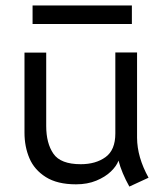

<svg xmlns="http://www.w3.org/2000/svg" viewBox="-20 -669 606 708"><path d="M457 19Q428.7 -31.7 417 -76.7Q409.7 -56.6 388.9 -36.6Q368.2 -16.6 335.2 -2.9Q302.2 10.7 260.3 10.7Q191.4 10.7 148.9 -16.1Q106.4 -43 88.4 -85.7Q70.3 -128.4 70.3 -179.7V-475.1H150.4V-204.6Q150.4 -140.6 177 -102.1Q203.6 -63.5 277.8 -63.5Q333 -63.5 369.1 -89.6Q405.3 -115.7 405.3 -176.8V-475.6H485.4V-161.1Q485.8 -89.4 527.8 -13.7ZM100.1 -648.9H466.3V-580.6H100.1Z"/></svg>

Font: Selawik
Style: Regular
Weight: 400
Designer: Aaron Bell
Foundry: Microsoft Corporation
Version: Version 1.01